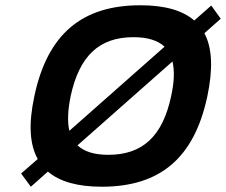

<svg xmlns="http://www.w3.org/2000/svg" viewBox="-20 -699 857 728"><path d="M366 9C275 9 207 -10 162 -48C146 -62 133 -78 123 -96L243 -203C249 -180 259 -162 274 -148L97 9L60 -41L123 -96C92 -152 88 -230 110 -333C160 -572 293 -679 512 -679C604 -679 672 -660 717 -621C732 -608 745 -591 755 -573L634 -466C629 -489 619 -507 604 -522L781 -678L817 -628L755 -573C785 -517 788 -437 766 -333C716 -99 586 9 366 9ZM243 -203 604 -522C578 -546 539 -558 486 -558C356 -558 281 -487 248 -335C237 -281 235 -237 243 -203ZM274 -148C299 -124 338 -112 391 -112C521 -112 597 -183 629 -335C641 -389 642 -432 634 -466Z"/></svg>

Font: LT Wave Text Bold Italic
Style: Regular
Weight: 700
Designer: Daniel Lyons
Version: Version 2.5 (Glyphs App)